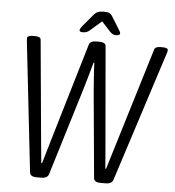

<svg xmlns="http://www.w3.org/2000/svg" viewBox="-58 -907 876 962"><g transform="rotate(5 380.5 -426.0)"><path d="M162 2Q129 2 127 -20L54 -672Q53 -680 53 -688Q54 -702 81 -702H94Q106 -702 113.5 -698.5Q121 -695 122 -686L168 -186Q170 -167 173 -133Q176 -99 179 -71H183Q192 -100 200 -129Q208 -158 217 -187L364 -682Q370 -702 400 -702H418Q431 -702 439.5 -697.5Q448 -693 449 -682L490 -205Q493 -172 496 -136Q499 -100 501 -71H505Q514 -100 523 -130.5Q532 -161 540 -186L693 -688Q698 -702 723 -702H735Q763 -702 761 -688Q761 -686 760 -682Q759 -678 758 -675L547 -20Q540 2 509 2H482Q451 2 449 -20L409 -455Q407 -485 404 -523Q401 -561 400 -595H396Q387 -561 376 -523.5Q365 -486 356 -455L223 -20Q217 2 184 2ZM331 -742Q312 -742 312 -751Q312 -759 330 -780L378 -837Q386 -846 396.5 -850Q407 -854 425 -854Q444 -854 452.5 -850Q461 -846 467 -837L503 -779Q508 -771 512 -764Q516 -757 516 -753Q516 -742 496 -742Q487 -742 480.5 -745Q474 -748 466 -756L421 -805L365 -756Q349 -742 331 -742Z"/></g></svg>

Font: Asap Condensed Condensed Light
Style: Italic
Weight: 300
Width: 3
Italic angle: -6°
Designer: Pablo Cosgaya
Foundry: Omnibus-Type
Version: Version 3.001; ttfautohint (v1.8.4.7-5d5b)